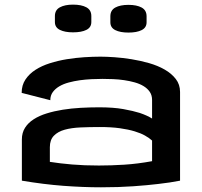

<svg xmlns="http://www.w3.org/2000/svg" viewBox="-20 -798 859 818"><path d="M627.9 -199.2Q616.2 -210 598.1 -220.2Q580.1 -230.5 553.5 -238.5Q526.9 -246.6 490.5 -251.7Q454.1 -256.8 405.3 -256.8Q361.8 -256.8 323.2 -255.1Q284.7 -253.4 255.6 -245.4Q226.6 -237.3 209.5 -219.7Q192.4 -202.1 192.4 -170.9V-108.4Q235.4 -101.6 287.1 -97.2Q338.9 -92.8 401.4 -92.8Q453.1 -92.8 510 -96.4Q566.9 -100.1 627.9 -111.3ZM408.2 -556.6Q433.1 -556.6 467.8 -554.2Q502.4 -551.8 540.3 -545.7Q578.1 -539.6 615 -529.1Q651.9 -518.6 681.4 -501.7Q710.9 -484.9 729 -461.4Q747.1 -438 747.1 -406.2V-28.3Q705.6 -20 653.8 -14.2Q609.4 -8.8 547.6 -4.4Q485.8 0 410.2 0Q335 0 250.2 -6.3Q165.5 -12.7 73.2 -28.3V-204.1Q73.2 -232.4 86.7 -253.7Q100.1 -274.9 123.8 -290Q147.5 -305.2 179.2 -314.9Q210.9 -324.7 247.6 -330.6Q284.2 -336.4 323.7 -338.6Q363.3 -340.8 402.3 -340.8Q462.9 -340.8 505.1 -333.3Q547.4 -325.7 575.2 -316.9Q606.9 -306.2 627.9 -293V-372.1Q627.9 -392.1 618.2 -406.5Q608.4 -420.9 592 -430.9Q575.7 -440.9 554 -447Q532.2 -453.1 508.8 -456.5Q485.4 -460 461.7 -460.9Q438 -461.9 417 -461.9Q395 -461.9 369.9 -460.7Q344.7 -459.5 320.1 -456.1Q295.4 -452.6 272.7 -446.5Q250 -440.4 232.7 -430.2Q215.3 -419.9 204.8 -405.5Q194.3 -391.1 194.3 -371.1L72.3 -402.3Q72.3 -435.1 88.4 -459.2Q104.5 -483.4 131.1 -500.5Q157.7 -517.6 192.4 -528.6Q227.1 -539.6 264.4 -545.7Q301.8 -551.8 338.9 -554.2Q376 -556.6 408.2 -556.6ZM291 -778.3Q327.1 -778.3 348.1 -766.8Q369.1 -755.4 369.1 -729.5V-704.1Q369.1 -681.2 348.1 -670.7Q327.1 -660.2 291 -660.2Q256.3 -660.2 235.1 -670.7Q213.9 -681.2 213.9 -704.1V-729.5Q213.9 -755.4 235.1 -766.8Q256.3 -778.3 291 -778.3ZM527.3 -777.3Q562.5 -777.3 583.5 -765.9Q604.5 -754.4 604.5 -728.5V-703.1Q604.5 -680.2 583.5 -669.7Q562.5 -659.2 527.3 -659.2Q492.2 -659.2 471.2 -669.7Q450.2 -680.2 450.2 -703.1V-728.5Q450.2 -754.4 471.2 -765.9Q492.2 -777.3 527.3 -777.3Z"/></svg>

Font: Revalia
Style: Regular
Weight: 400
Designer: Johan Kallas, Mihkel Virkus
Foundry: Johan Kallas, Mihkel Virkus
Version: Version 1.001